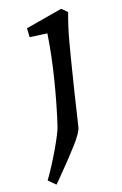

<svg xmlns="http://www.w3.org/2000/svg" viewBox="-160 -562 539 848"><g transform="rotate(-15 110.0 -137.5)"><path d="M60 -13Q81 -101 99 -212Q117 -323 123 -421L43 -425L42 -466L210 -510L236 -488Q219 -428 207 -359Q195 -290 171 -137L148 16Q144 39 107 88.5Q70 138 6 215L-11 235L-44 207Q-12 154 21 84Q54 14 60 -13Z"/></g></svg>

Font: Andada Pro Medium
Style: Italic
Weight: 500
Italic angle: -7°
Designer: Carolina Giovagnoli
Foundry: Huerta Tipografica
Version: Version 3.005; ttfautohint (v1.8.4)